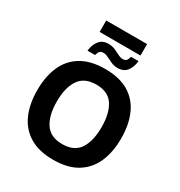

<svg xmlns="http://www.w3.org/2000/svg" viewBox="-232 -1180 1260 1347"><g transform="rotate(30 398.0 -506.5)"><path d="M737.8 -357.9Q737.8 -247.6 701.4 -164.8Q665 -82 589.8 -36.1Q514.6 9.8 397.9 9.8Q281.7 9.8 206.3 -36.1Q130.9 -82 94.5 -165Q58.1 -248 58.1 -358.9Q58.1 -469.7 94.5 -552Q130.9 -634.3 206.5 -679.7Q282.2 -725.1 398.9 -725.1Q515.1 -725.1 590.1 -679.7Q665 -634.3 701.4 -551.8Q737.8 -469.2 737.8 -357.9ZM216.8 -357.9Q216.8 -245.6 259.8 -181.4Q302.7 -117.2 397.9 -117.2Q494.6 -117.2 536.9 -181.4Q579.1 -245.6 579.1 -357.9Q579.1 -470.2 537.1 -534.7Q495.1 -599.1 398.9 -599.1Q303.2 -599.1 260 -534.7Q216.8 -470.2 216.8 -357.9ZM232.9 -930.2V-1022.9H564V-930.2ZM225.1 -773.9Q229.5 -822.8 255.4 -856Q281.2 -889.2 329.1 -889.2Q360.4 -889.2 384.5 -878.4Q408.7 -867.7 429 -856.9Q449.2 -846.2 467.8 -846.2Q487.8 -846.2 497.1 -857.2Q506.3 -868.2 510.7 -889.2H571.8Q566.9 -840.3 542.2 -807.1Q517.6 -773.9 466.8 -773.9Q439 -773.9 414.8 -784.7Q390.6 -795.4 369.9 -806.2Q349.1 -816.9 331.1 -816.9Q310.5 -816.9 301.3 -806.9Q292 -796.9 286.1 -773.9Z"/></g></svg>

Font: Open Sans
Style: Bold
Weight: 700
Designer: Monotype Design Team
Foundry: Monotype Imaging Inc.
Version: Version 3.000; ttfautohint (v1.8.4)